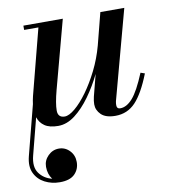

<svg xmlns="http://www.w3.org/2000/svg" viewBox="-112 -531 772 861"><g transform="rotate(-10 274.0 -100.0)"><path d="M112.5 110.5Q141 110.5 161.2 131.5Q181.5 152.5 181.5 183.5Q181.5 216 159.8 238Q138 260 92 260Q54.5 260 23.5 244Q-7.5 228 -22.2 197Q-37 166 -25.5 121L33 -106Q35 -122.5 39.5 -141L117 -440.5H52V-460H231.5L148.5 -150Q133 -91.5 133 -59Q133 -26.5 164.5 -26.5Q184 -26.5 211.8 -49.8Q239.5 -73 268.8 -113.2Q298 -153.5 323.8 -205.2Q349.5 -257 365 -314L402.5 -460H511.5L402 -54.5Q400 -45.5 400 -36.5Q400 -19.5 416 -19.5Q445 -19.5 472.5 -50.8Q500 -82 532.5 -161L551.5 -154.5Q517.5 -68 480.5 -29Q443.5 10 389 10Q345 10 324.2 -10.2Q303.5 -30.5 303.5 -57Q303.5 -72.5 308 -91.5L333.5 -190.5Q308 -138 275 -92.2Q242 -46.5 204.8 -18.2Q167.5 10 128.5 10Q89 10 67 -5Q45 -20 37 -45.5L-6 121Q-19 171.5 2 200.5Q23 229.5 60 238.5Q42 214.5 42 181.5Q42 152.5 63 131.5Q84 110.5 112.5 110.5Z"/></g></svg>

Font: Bodoni* 11pt Medium
Style: Italic
Weight: 500
Italic angle: -13°
Version: Version 2.3